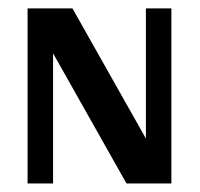

<svg xmlns="http://www.w3.org/2000/svg" viewBox="-20 -429 467 449"><path d="M380.8 -409.3H321.2V-105L149.5 -409.3H44.5V0H104.1V-304.3L275.8 0H380.8Z"/></svg>

Font: Gidugu
Style: Regular
Weight: 400
Designer: Purushoth Kumar Guthula
Foundry: Silicon Andhra, USA.
Version: Version 1.0.5; ttfautohint (v1.2.25-373a) -l 7 -r 28 -G 50 -